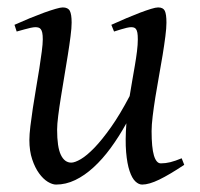

<svg xmlns="http://www.w3.org/2000/svg" viewBox="-20 -477 539 517"><path d="M476.1 -33.2Q436.5 -6.8 408.9 6.6Q381.3 20 362.8 20Q353.5 20 344.5 11.5Q335.4 2.9 328.9 -16.6Q322.3 -36.1 319.6 -67.6Q316.9 -99.1 320.3 -145Q300.3 -108.9 278.1 -78.6Q255.9 -48.3 231.9 -26.4Q208 -4.4 182.6 7.8Q157.2 20 130.9 20Q121.1 20 108.6 12.5Q96.2 4.9 85.2 -10.3Q74.2 -25.4 66.7 -47.9Q59.1 -70.3 59.1 -100.1Q59.1 -114.7 61.8 -137.2Q64.5 -159.7 68.4 -185.5Q72.3 -211.4 77.1 -239.3Q82 -267.1 85.9 -292.5Q89.8 -317.9 92.5 -338.4Q95.2 -358.9 95.2 -371.1Q95.2 -382.3 93.8 -388.9Q92.3 -395.5 89.6 -398.7Q86.9 -401.9 83.3 -402.8Q79.6 -403.8 75.2 -403.8Q70.8 -403.8 62.5 -402.1Q54.2 -400.4 45.9 -397.9Q36.1 -395.5 24.9 -392.1L19 -410.2Q39.6 -419.4 60.3 -428Q81.1 -436.5 98.6 -442.9Q116.2 -449.2 129.6 -453.1Q143.1 -457 148.9 -457Q163.1 -457 168 -447.8Q172.9 -438.5 172.9 -416Q172.9 -401.9 169.9 -378.9Q167 -356 162.6 -328.6Q158.2 -301.3 153.3 -272Q148.4 -242.7 144 -215.3Q139.6 -188 136.7 -165Q133.8 -142.1 133.8 -127.9Q133.8 -81.1 143.8 -60.1Q153.8 -39.1 171.9 -39.1Q181.6 -39.1 197.8 -48.6Q213.9 -58.1 234.4 -79.3Q254.9 -100.6 279.1 -134.8Q303.2 -168.9 329.1 -218.3Q332.5 -239.3 336.2 -260.5Q339.8 -281.7 343.3 -301.5Q346.7 -321.3 348.9 -339.1Q351.1 -356.9 351.1 -371.1Q351.1 -382.3 349.9 -388.9Q348.6 -395.5 346.2 -398.7Q343.8 -401.9 340.6 -402.8Q337.4 -403.8 333 -403.8Q328.6 -403.8 321 -402.1Q313.5 -400.4 305.7 -397.9Q296.9 -395.5 287.1 -392.1L279.8 -410.2Q300.3 -419.4 320.3 -428Q340.3 -436.5 357.2 -442.9Q374 -449.2 386.7 -453.1Q399.4 -457 405.8 -457Q419.4 -457 423.8 -447.8Q428.2 -438.5 428.2 -416Q428.2 -401.9 425.3 -379.2Q422.4 -356.4 418 -329.3Q413.6 -302.2 408.2 -272.7Q402.8 -243.2 398.4 -215.6Q394 -188 391.1 -164.1Q388.2 -140.1 388.2 -124Q388.2 -79.6 394.5 -58.3Q400.9 -37.1 413.1 -37.1Q425.8 -37.1 438.7 -40.3Q451.7 -43.5 469.2 -50.8Z"/></svg>

Font: Gentium Plus Eur
Style: Italic
Weight: 400
Italic angle: -8°
Designer: J. Victor Gaultney, Annie Olsen, Iska Routamaa, Becca Hirsbrunner
Foundry: SIL International
Version: Version 5.000